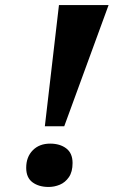

<svg xmlns="http://www.w3.org/2000/svg" viewBox="-20 -734 460 762"><path d="M158 -233 214 -714H411L235 -233ZM173 8Q134 8 109 -10.5Q84 -29 84 -68Q84 -111 110 -137.5Q136 -164 179 -164Q218 -164 243 -145Q268 -126 268 -87Q268 -52 253.5 -31Q239 -10 217.5 -1Q196 8 173 8Z"/></svg>

Font: Noto Serif Tamil ExtraBold
Style: Italic
Weight: 800
Italic angle: -12°
Designer: Indian Type Foundry, Tom Grace, and the Monotype Design Team
Foundry: Monotype Imaging Inc.
Version: Version 2.003; ttfautohint (v1.8.4.7-5d5b)